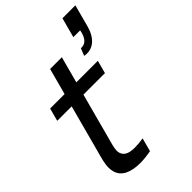

<svg xmlns="http://www.w3.org/2000/svg" viewBox="-249 -928 1029 1029"><g transform="rotate(-45 265.5 -414.0)"><path d="M432.6 -835.5 402.3 -722.5H453.8C446.9 -684.2 431 -651.8 393.9 -651.8C392.3 -651.8 390.6 -651.9 388.9 -652L372.3 -610.5C379.2 -609.1 386 -608.5 392.5 -608.5C441.7 -608.5 479.7 -645.7 496.3 -707.5L530.6 -835.5ZM282.6 -690H193.6L153.4 -540H43.9L24.2 -466.5H133.7L63.4 -204C51.9 -161.4 41.1 -127.4 41.1 -95.1C41.1 -85 42.2 -75 44.6 -65C57.5 -12 111.3 8.5 178.4 8.5C204.4 8.5 232.3 5.4 260.7 0L281.2 -76.5C257.2 -72.9 235.5 -70.7 216.7 -70.7C174.9 -70.7 147 -81.4 138.4 -111C136.9 -116.1 136.2 -121.7 136.2 -127.6C136.2 -147.9 144.2 -173.6 153.4 -208L222.7 -466.5H385.7L405.4 -540H242.4Z"/></g></svg>

Font: Manrope
Style: MediumItalic
Weight: 500
Italic angle: -15°
Designer: Mikhail Sharanda
Foundry: Mikhail Sharanda
Version: Version 4.502;hotconv 1.0.109;makeotfexe 2.5.65596